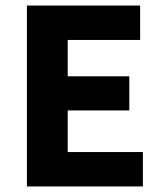

<svg xmlns="http://www.w3.org/2000/svg" viewBox="-20 -672 588 692"><path d="M77 0V-652H485V-528H224V-397H446V-274H224V-124H495V0Z"/></svg>

Font: Font
Style: ¶
Weight: 700
Designer: Paul D. Hunt
Foundry: Adobe Systems Incorporated
Version: Version 3.000